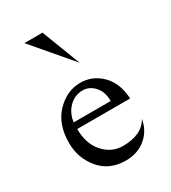

<svg xmlns="http://www.w3.org/2000/svg" viewBox="-163 -721 726 817"><g transform="rotate(-30 200.0 -312.5)"><path d="M88 -637H177L250 -447ZM213 12Q133 12 86.5 -43.5Q40 -99 40 -174Q40 -266 91.5 -319Q143 -372 209 -372Q269 -372 312.5 -328.5Q356 -285 360 -208H100Q100 -135 139 -91.5Q178 -48 233 -48Q327 -48 360 -108Q351 -54 311 -21Q271 12 213 12ZM202 -339Q163 -339 135 -311.5Q107 -284 101 -240H283Q283 -286 258.5 -312.5Q234 -339 202 -339Z"/></g></svg>

Font: Bellefair
Style: Regular
Weight: 400
Designer: Nick Shinn, Liron Lavi Turkenic
Foundry: Shinntype
Version: Version 1.003;PS 001.003;hotconv 1.0.88;makeotf.lib2.5.64775